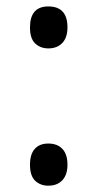

<svg xmlns="http://www.w3.org/2000/svg" viewBox="-20 -569 306 603"><path d="M74.2 -51.8Q74.2 -84.5 89.1 -101.3Q104 -118.2 131.8 -118.2Q160.2 -118.2 176 -101.3Q191.9 -84.5 191.9 -51.8Q191.9 -20 175.8 -2.9Q159.7 14.2 131.8 14.2Q106.9 14.2 90.6 -1.2Q74.2 -16.6 74.2 -51.8ZM74.2 -482.9Q74.2 -548.8 131.8 -548.8Q191.9 -548.8 191.9 -482.9Q191.9 -451.2 175.8 -434.1Q159.7 -417 131.8 -417Q106.9 -417 90.6 -432.4Q74.2 -447.8 74.2 -482.9Z"/></svg>

Font: QFn3     
Style: Regular
Weight: 400
Foundry: Ascender Corporation
Version: Version 1.10